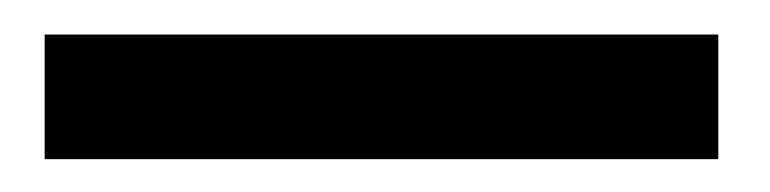

<svg xmlns="http://www.w3.org/2000/svg" viewBox="-20 -4 457 114"><path d="M6.5 90.5V16.5H406.5V90.5Z"/></svg>

Font: League Spartan SemiBold
Style: Regular
Weight: 600
Foundry: The League of Moveable Type
Version: Version 2.002